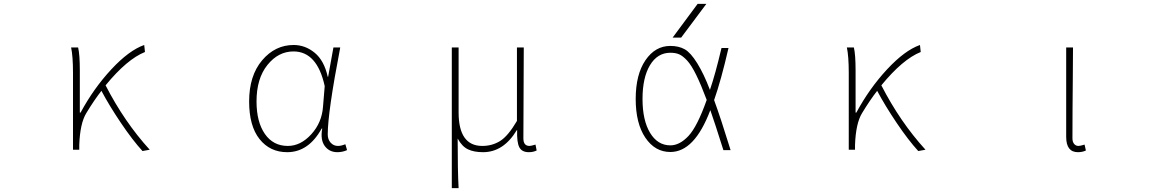

<svg xmlns="http://www.w3.org/2000/svg" viewBox="-20 -772 6040 990"><path d="M752 0 714.8 6.8Q663.1 -49.8 603.5 -138.2Q543.9 -226.6 502.9 -303.7Q464.8 -254.9 424.8 -188.5Q392.6 -135.7 388.7 -24.4V0H356.4V-396.5Q356.4 -481.4 346.7 -527.3H382.8Q391.6 -490.2 391.6 -409.2V-191.4H395.5Q462.9 -316.4 554.2 -414.6Q645.5 -512.7 723.6 -540L727.5 -503.9Q634.8 -466.8 524.4 -332Q621.1 -143.6 752 0Z M1460.9 12.7Q1372.1 12.7 1318.4 -54.7Q1264.6 -122.1 1264.6 -249Q1264.6 -381.8 1331.5 -460.9Q1398.4 -540 1494.1 -540Q1553.7 -540 1602.5 -500Q1651.4 -460 1669.9 -376H1671.9L1699.2 -527.3H1734.4Q1669.9 -192.4 1669.9 -79.1Q1669.9 -52.7 1685.1 -36.1Q1700.2 -19.5 1722.7 -19.5Q1739.3 -19.5 1760.7 -28.3L1769.5 2Q1746.1 12.7 1719.7 12.7Q1677.7 12.7 1654.3 -19.5Q1630.9 -51.8 1641.6 -109.4H1638.7Q1571.3 12.7 1460.9 12.7ZM1463.9 -19.5Q1530.3 -19.5 1585 -79.6Q1639.6 -139.6 1645.5 -221.7L1654.3 -328.1Q1615.2 -506.8 1493.2 -506.8Q1415 -506.8 1358.9 -437Q1302.7 -367.2 1302.7 -249Q1302.7 -143.6 1345.7 -81.5Q1388.7 -19.5 1463.9 -19.5Z M2309.6 198.2V-527.3H2344.7V-192.4Q2344.7 -19.5 2466.8 -19.5Q2517.6 -19.5 2558.6 -44.9Q2599.6 -70.3 2645.5 -148.4V-527.3H2680.7Q2678.7 -209 2678.7 -58.6Q2678.7 -19.5 2710 -19.5Q2717.8 -19.5 2741.2 -26.4L2747.1 3.9Q2729.5 12.7 2707 12.7Q2670.9 12.7 2657.7 -12.7Q2644.5 -38.1 2646.5 -100.6H2644.5Q2576.2 12.7 2470.7 12.7Q2423.8 12.7 2393.1 -2Q2362.3 -16.6 2339.8 -57.6Q2339.8 108.4 2344.7 198.2Z M3642.6 -204.1Q3601.6 -95.7 3550.3 -42Q3499 11.7 3436.5 11.7Q3357.4 11.7 3307.6 -62Q3257.8 -135.7 3257.8 -261.7Q3257.8 -387.7 3308.1 -461.4Q3358.4 -535.2 3436.5 -535.2Q3479.5 -535.2 3510.3 -518.1Q3541 -501 3575.2 -445.8Q3609.4 -390.6 3640.6 -308.6Q3668 -387.7 3700.2 -524.4H3736.3Q3698.2 -358.4 3662.1 -255.9Q3696.3 -163.1 3747.1 2H3710Q3664.1 -143.6 3642.6 -204.1ZM3624 -256.8Q3594.7 -335 3569.8 -385.7Q3544.9 -436.5 3522.5 -460.4Q3500 -484.4 3481.4 -492.2Q3462.9 -500 3436.5 -500Q3370.1 -500 3331.5 -436Q3293 -372.1 3293 -261.7Q3293 -151.4 3332 -86.9Q3371.1 -22.5 3436.5 -22.5Q3484.4 -22.5 3529.8 -70.8Q3575.2 -119.1 3624 -256.8ZM3492.2 -578.1H3448.2L3577.1 -752H3622.1Z M4752 0 4714.8 6.8Q4663.1 -49.8 4603.5 -138.2Q4543.9 -226.6 4502.9 -303.7Q4464.8 -254.9 4424.8 -188.5Q4392.6 -135.7 4388.7 -24.4V0H4356.4V-396.5Q4356.4 -481.4 4346.7 -527.3H4382.8Q4391.6 -490.2 4391.6 -409.2V-191.4H4395.5Q4462.9 -316.4 4554.2 -414.6Q4645.5 -512.7 4723.6 -540L4727.5 -503.9Q4634.8 -466.8 4524.4 -332Q4621.1 -143.6 4752 0Z M5538.1 12.7Q5477.5 12.7 5477.5 -66.4V-527.3H5512.7Q5512.7 -472.7 5511.7 -378.4Q5510.7 -284.2 5510.3 -206.5Q5509.8 -128.9 5509.8 -58.6Q5509.8 -40 5518.6 -29.8Q5527.3 -19.5 5541 -19.5Q5549.8 -19.5 5572.3 -26.4L5579.1 3.9Q5561.5 12.7 5538.1 12.7Z"/></svg>

Font: GenEi Gothic M ExtraLight
Style: Regular
Weight: 200
Designer: o_tamon (Modified); [Source Han Sans]
Ryoko NISHIZUKA  (kana & ideographs); Paul D. Hunt (Latin, Greek & Cyrillic); Wenl
Version: Version 1.1a;Original Version 1.004